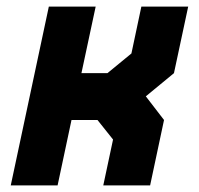

<svg xmlns="http://www.w3.org/2000/svg" viewBox="-20 -560 601 580"><path d="M12.5 0 127.5 -540H269L226 -339H304.5L377 -398.5L407 -540H548.5L505.5 -339L420.5 -269L475.5 -197.5L433.5 0H292L321.5 -138.5L274.5 -197.5H196L154 0Z"/></svg>

Font: Tourney Expanded Black
Style: Italic
Weight: 900
Width: 7
Italic angle: -12°
Designer: Tyler Finck
Foundry: Etcetera Type Co
Version: Version 1.010; ttfautohint (v1.8.3)